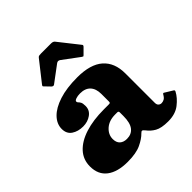

<svg xmlns="http://www.w3.org/2000/svg" viewBox="-205 -923 1085 1085"><g transform="rotate(-45 337.5 -380.0)"><path d="M32 -123Q32 -177.5 67.2 -216Q102.5 -254.5 166.5 -275Q230.5 -295.5 316.5 -295.5H354.5Q363 -295.5 365.2 -297.5Q367.5 -299.5 367.5 -308.5V-367Q367.5 -409 346.2 -431.8Q325 -454.5 284 -454.5Q265 -454.5 250.8 -449.5Q236.5 -444.5 236.5 -437Q236.5 -430.5 241.5 -426Q246.5 -421.5 251.5 -412.5Q256.5 -403.5 256.5 -382Q256.5 -348.5 229 -329Q201.5 -309.5 165 -309.5Q125 -309.5 97 -328.2Q69 -347 69 -385.5Q69 -425.5 100.5 -458.2Q132 -491 192 -510.5Q252 -530 337 -530Q442 -530 493.8 -484.5Q545.5 -439 545.5 -353.5V-118.5Q545.5 -103.5 553.2 -96.5Q561 -89.5 571.5 -89.5Q582 -89.5 592.5 -95Q603 -100.5 612.5 -117.5Q617.5 -126.5 624 -121L670.5 -92.5Q677.5 -88.5 673.5 -80.5Q656 -47 619.5 -18.5Q583 10 525.5 10H525Q471 10 443.2 -5.8Q415.5 -21.5 398.5 -45Q389 -57 383.5 -57.8Q378 -58.5 370 -50Q348.5 -27.5 309 -8.8Q269.5 10 201.5 10Q121 10 76.5 -23.8Q32 -57.5 32 -123ZM232.5 -141.5Q232.5 -113.5 248.2 -99.2Q264 -85 290.5 -85Q327.5 -85 347.5 -110.8Q367.5 -136.5 367.5 -191V-220Q367.5 -230 357.5 -230H340.5Q292 -230 262.2 -203.8Q232.5 -177.5 232.5 -141.5ZM197.5 -596.5 169.5 -625.5Q163.5 -631 163.5 -633.5Q163.5 -636 168 -642L262 -761.5Q266.5 -767.5 272.2 -768.8Q278 -770 288.5 -770H368Q384 -770 391 -761.5L487 -640Q492.5 -634.5 484 -626L452.5 -594.5Q447 -589 445 -589.2Q443 -589.5 436.5 -594L339 -666.5Q326 -676 314 -667L215.5 -593.5Q207 -587.5 197.5 -596.5Z"/></g></svg>

Font: Besley* Heavy
Style: Regular
Weight: 800
Designer: Owen Earl
Foundry: indestructible type*
Version: Version 3.000; ttfautohint (v1.8.3)